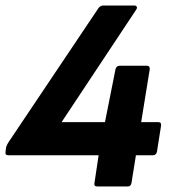

<svg xmlns="http://www.w3.org/2000/svg" viewBox="-23 -675 619 695"><path d="M329 0Q316 0 319 -13L334 -113H7Q-5 -113 -3 -125L-1 -142Q2 -151 7 -159L333 -645Q340 -655 351 -655H463Q470 -655 472 -650.5Q474 -646 470 -640L200 -233H357L395 -424Q398 -437 410 -437H508Q520 -437 519 -424L488 -233H549Q562 -233 560 -220L545 -125Q542 -113 530 -113H469L453 -13Q451 0 439 0Z"/></svg>

Font: Sofia Sans ExtraBold
Style: Italic
Weight: 800
Italic angle: -9°
Designer: Botio Nikoltchev, Ani Petrova
Foundry: lettersoup
Version: Version 4.100; ttfautohint (v1.8.4.7-5d5b)